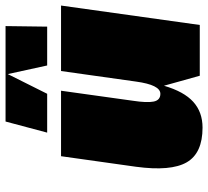

<svg xmlns="http://www.w3.org/2000/svg" viewBox="-49 -691 750 692"><g transform="rotate(-90 326.0 -345.0)"><path d="M582 0H399L363 -129Q342 -57 305 -23.5Q268 10 212 10Q120 10 87 -47Q54 -104 71 -230L109 -500H345L309 -242Q301 -190 306 -166Q311 -142 334 -142Q366 -142 378 -230L416 -500H652ZM578 -700 576 -550H436L405 -692L334 -550H194L234 -700Z"/></g></svg>

Font: Fivo Sans Modern ExtBlk
Style: Regular
Weight: 900
Designer: Alexander Slobzheninov
Foundry: Alexander Slobzheninov
Version: 1.0